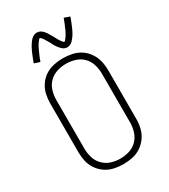

<svg xmlns="http://www.w3.org/2000/svg" viewBox="-231 -1066 1037 1181"><g transform="rotate(-30 288.0 -476.0)"><path d="M288 8Q321 8 353.5 1Q386 -6 413.5 -24.5Q441 -43 460 -70.5Q479 -98 486.5 -130Q494 -162 494 -195V-540Q494 -573 486.5 -605Q479 -637 460 -665Q441 -693 413.5 -711Q386 -729 353.5 -736Q321 -743 288 -743Q255 -743 222.5 -736Q190 -729 162.5 -711Q135 -693 116 -665Q97 -637 90 -605Q83 -573 83 -540V-195Q83 -162 90 -130Q97 -98 116 -70.5Q135 -43 162.5 -24.5Q190 -6 222.5 1Q255 8 288 8ZM288 -31Q255 -31 223.5 -41Q192 -51 168.5 -75Q145 -99 135.5 -130.5Q126 -162 126 -195V-540Q126 -573 135.5 -605Q145 -637 168.5 -660.5Q192 -684 223.5 -694Q255 -704 288 -704Q321 -704 353 -694Q385 -684 408 -660.5Q431 -637 440.5 -605Q450 -573 450 -540V-195Q450 -162 440.5 -130.5Q431 -99 408 -75Q385 -51 353 -41Q321 -31 288 -31ZM347 -787Q358 -787 368.5 -792Q379 -797 386.5 -804.5Q394 -812 401 -821.5Q408 -831 412 -837.5Q416 -844 420.5 -852.5Q425 -861 429.5 -871Q434 -881 438.5 -892Q443 -903 448 -915.5Q453 -928 458 -942L418 -956Q416 -949 413.5 -943.5Q411 -938 409 -932.5Q407 -927 405 -921.5Q403 -916 400.5 -911Q398 -906 396 -901.5Q394 -897 392.5 -892.5Q391 -888 389 -884Q387 -880 385 -876.5Q383 -873 381.5 -869.5Q380 -866 378 -863Q376 -860 374.5 -857Q373 -854 371.5 -852Q370 -850 366 -844.5Q362 -839 359.5 -836Q357 -833 354.5 -829.5Q352 -826 347 -826Q345 -826 339.5 -832Q334 -838 331.5 -842Q329 -846 326 -850.5Q323 -855 320 -860Q317 -865 314 -871Q311 -877 308 -882.5Q305 -888 302 -893Q299 -898 296 -903Q293 -908 290 -913Q287 -918 284 -922.5Q281 -927 277.5 -931.5Q274 -936 270 -940.5Q266 -945 261 -948.5Q256 -952 251.5 -954.5Q247 -957 241 -958.5Q235 -960 229 -960Q218 -960 207.5 -955Q197 -950 189.5 -943Q182 -936 175 -926Q168 -916 164 -909.5Q160 -903 155.5 -894.5Q151 -886 146.5 -876Q142 -866 137.5 -855Q133 -844 128 -831.5Q123 -819 118 -805L158 -792Q161 -798 163 -804Q165 -810 167 -815.5Q169 -821 171.5 -826Q174 -831 176 -836Q178 -841 180 -845.5Q182 -850 184 -854.5Q186 -859 188 -863Q190 -867 191.5 -870.5Q193 -874 195 -877.5Q197 -881 198.5 -884Q200 -887 202 -890Q204 -893 205 -895Q206 -897 210 -902.5Q214 -908 217 -911Q220 -914 222 -917.5Q224 -921 229 -921Q231 -921 236.5 -915Q242 -909 245 -905Q248 -901 250.5 -896.5Q253 -892 256 -887Q259 -882 262.5 -876.5Q266 -871 269 -865.5Q272 -860 274.5 -854.5Q277 -849 280 -844Q283 -839 286 -834Q289 -829 292.5 -824.5Q296 -820 299.5 -815.5Q303 -811 307 -807Q311 -803 315.5 -799Q320 -795 325 -792.5Q330 -790 335.5 -788.5Q341 -787 347 -787Z"/></g></svg>

Font: Iosevka Sparkle Extralight
Style: Regular
Weight: 200
Designer: Belleve Invis
Foundry: Belleve Invis
Version: Version 4.5.0; ttfautohint (v1.8.3)